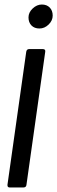

<svg xmlns="http://www.w3.org/2000/svg" viewBox="-20 -561 253 849"><path d="M83 268H23Q12 268 13 256L96 -332Q98 -344 109 -344H169Q182 -344 180 -332L97 256Q96 268 83 268ZM165 -541Q187 -541 200 -527.5Q213 -514 213 -492Q213 -470 195 -452.5Q177 -435 154.5 -435Q132 -435 119 -448.5Q106 -462 106 -484Q106 -506 124.5 -523.5Q143 -541 165 -541Z"/></svg>

Font: Sanchez
Style: Italic
Weight: 400
Designer: Daniel Hernández
Foundry: LatinoType
Version: Version 1.001